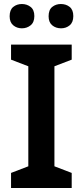

<svg xmlns="http://www.w3.org/2000/svg" viewBox="-20 -936 412 956"><path d="M337 0H35V-75L121 -108V-606L35 -639V-714H337V-639L251 -606V-108L337 -75ZM28 -855Q28 -887 46 -901.5Q64 -916 89 -916Q114 -916 132.5 -901.5Q151 -887 151 -856Q151 -825 132.5 -810Q114 -795 89 -795Q64 -795 46 -810Q28 -825 28 -855ZM222 -855Q222 -887 240 -901.5Q258 -916 283 -916Q309 -916 327 -901.5Q345 -887 345 -856Q345 -825 327 -810Q309 -795 284 -795Q258 -795 240 -810Q222 -825 222 -855Z"/></svg>

Font: Noto Sans Sora Sompeng SemiBold
Style: Regular
Weight: 600
Version: Version 2.101